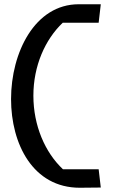

<svg xmlns="http://www.w3.org/2000/svg" viewBox="-20 -882 536 903"><path d="M350 -862C144 -862 32 -635 32 -416C32 -205 135 1 355 1L454 0L444 -86H276C192 -165 137 -291 137 -432C137 -572 192 -696 275 -775H444L454 -862Z"/></svg>

Font: BackOut Medium
Style: Regular
Weight: 500
Designer: Frank Adebiaye
Foundry: Velvetyne Type Foundry
Version: Version 2.000;hotconv 1.0.109;makeotfexe 2.5.65596